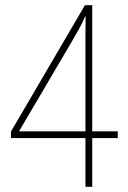

<svg xmlns="http://www.w3.org/2000/svg" viewBox="-20 -717 491 737"><path d="M432 -187V-213H334V-697H306L22 -212V-187H308V0H334V-187ZM308 -213H53L256 -558C275 -591 292 -619 307 -654H309C308 -623 308 -602 308 -563Z"/></svg>

Font: Noto Sans Kannada Condensed Thin
Style: Regular
Weight: 100
Width: 3
Designer: Jelle Bosma - Monotype Design Team
Foundry: Monotype Imaging Inc.
Version: Version 2.005